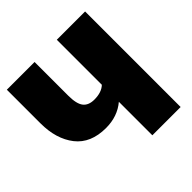

<svg xmlns="http://www.w3.org/2000/svg" viewBox="-183 -843 989 989"><g transform="rotate(-45 311.5 -348.0)"><path d="M580 0H374V-244Q316 -195 232 -195Q121 -195 65.5 -266Q10 -337 10 -451V-696H212V-451Q212 -391 231.5 -366Q251 -341 293 -341Q346 -341 374 -368V-696H580Z"/></g></svg>

Font: Trujillo Black
Style: Regular
Weight: 900
Designer: Fira Sans original fonts by bBox Type GmbH, Carrois Corporate GbR, & Edenspiekermann AG / Changes by Cristiano Sobral
Foundry: Fira Sans original fonts by bBox Type GmbH, Carrois Corporate GbR, & Edenspiekermann AG / Changes by Cristiano Sobral
Version: Version 4.301;July 28, 2020;FontCreator 13.0.0.2655 64-bit